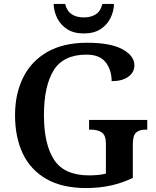

<svg xmlns="http://www.w3.org/2000/svg" viewBox="-20 -940 788 970"><path d="M415 10Q294 10 214 -36Q134 -82 95 -164.5Q56 -247 56 -358Q56 -466 97 -548.5Q138 -631 219 -677.5Q300 -724 420 -724Q539 -724 599 -691Q659 -658 659 -610Q659 -575 628.5 -552.5Q598 -530 544 -530Q544 -586 514 -625Q484 -664 417 -664Q300 -664 251 -584.5Q202 -505 202 -358Q202 -211 253.5 -132.5Q305 -54 430 -54Q452 -54 474 -56Q496 -58 515 -63V-215Q515 -256 494.5 -270.5Q474 -285 440 -285H430V-334H724V-285H714Q684 -285 667.5 -270Q651 -255 651 -211V-41Q596 -15 538.5 -2.5Q481 10 415 10ZM403 -771Q353 -771 319.5 -792.5Q286 -814 269 -848.5Q252 -883 251 -920H309Q318 -884 342.5 -868Q367 -852 403 -852Q440 -852 464.5 -868Q489 -884 497 -920H556Q555 -883 538 -848.5Q521 -814 487.5 -792.5Q454 -771 403 -771Z"/></svg>

Font: Noto Serif NP Hmong SemiBold
Style: Regular
Weight: 600
Designer: Dalton Maag Ltd
Foundry: Dalton Maag Ltd
Version: Version 1.001; ttfautohint (v1.8.4.7-5d5b)